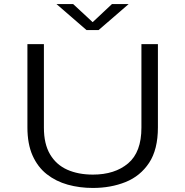

<svg xmlns="http://www.w3.org/2000/svg" viewBox="-20 -918 915 949"><path d="M439 11Q373.5 11 315 -5.2Q256.5 -21.5 211.5 -56.8Q166.5 -92 141 -149.2Q115.5 -206.5 115.5 -288.5V-700H197V-287Q197 -206.5 227.5 -155Q258 -103.5 312.5 -79.2Q367 -55 439 -55Q547.5 -55 613.2 -110.5Q679 -166 679 -287V-700H760.5V-288.5Q760.5 -179 717 -113.2Q673.5 -47.5 600.5 -18.2Q527.5 11 439 11ZM259 -898H341.5L438 -808.5L533.5 -898H616L467.5 -769.5H407.5Z"/></svg>

Font: Trispace SemiExpanded Light
Style: Regular
Weight: 300
Width: 6
Designer: Tyler Finck
Foundry: Etcetera Type Company
Version: Version 1.210; ttfautohint (v1.8.3)